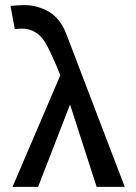

<svg xmlns="http://www.w3.org/2000/svg" viewBox="-20 -731 531 751"><path d="M358 0 233 -387Q222 -421 210.5 -450Q199 -479 187.5 -503.5Q176 -528 166 -549Q147 -586 122 -602.5Q97 -619 67 -619Q59 -619 52 -618.5Q45 -618 38 -617L21 -708Q35 -709 48.5 -710Q62 -711 75 -711Q126 -711 170.5 -685.5Q215 -660 239 -599L468 0ZM29 0 229 -467 269 -361 129 0Z"/></svg>

Font: Ysabeau Office SemiBold
Style: Regular
Weight: 600
Designer: Christian Thalmann (Catharsis Fonts)
Version: Version 2.001;gftools[0.9.30]; featfreeze: tnum,lnum,ss02